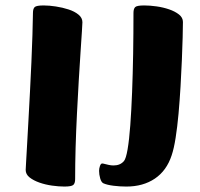

<svg xmlns="http://www.w3.org/2000/svg" viewBox="-20 -672 736 705"><path d="M216.4 13Q196.1 13 171.6 9.6Q147.1 6.2 125.2 -1.4Q103.2 -9.1 88.7 -20.5Q74.3 -31.9 74.3 -48Q74.3 -51.7 75.8 -76.3Q77.3 -100.9 79.5 -141.2Q81.8 -181.6 84.5 -231.2Q87.3 -280.9 90.1 -335.5Q93 -390.1 95.3 -443.4Q97.5 -496.7 99.1 -543.5Q100.7 -590.3 101 -624.6Q101 -639.9 107.4 -646Q113.8 -652 140.4 -652Q160.8 -652 185.3 -648.2Q209.7 -644.5 231.7 -637.3Q253.7 -630.2 268.1 -618.4Q282.6 -606.6 282.6 -590.5Q282.6 -586.7 280.8 -557.3Q279.1 -527.9 275.8 -481.4Q272.6 -434.9 269.2 -376.5Q265.9 -318.1 262.6 -254.7Q259.4 -191.2 257.6 -129.8Q255.9 -68.4 255.9 -14.6Q255.9 0.7 249.4 6.8Q242.8 13 216.4 13ZM444 13Q420.6 13 397.1 10.1Q373.5 7.2 359.5 1Q352.1 -2.5 347.9 -16.9Q343.8 -31.4 343.8 -44.6Q343.8 -53.4 347 -62.5Q350.3 -71.7 355.1 -71.7Q358.8 -71.7 364.8 -69.9Q370.9 -68.2 379.6 -66.4Q388.2 -64.5 397.1 -64.5Q421.3 -64.5 435 -80.5Q442.5 -89 448.5 -123.6Q454.4 -158.3 458.4 -212Q462.4 -265.7 465 -333Q467.6 -400.4 468.9 -475Q470.1 -549.7 470.1 -624.6Q470.1 -639.9 476.5 -646Q482.9 -652 509.6 -652Q529.9 -652 554.4 -648.6Q578.9 -645.2 600.8 -637.7Q622.8 -630.2 637.3 -618.7Q651.7 -607.3 651.7 -591.3Q651.7 -571.8 650.7 -534.9Q649.7 -498.1 647.8 -451.3Q645.9 -404.6 642.9 -354Q639.9 -303.4 635.6 -254.8Q631.2 -206.2 624.9 -166.2Q618.7 -126.2 610.2 -101.4Q591.9 -45.5 548.7 -16.2Q505.4 13 444 13Z"/></svg>

Font: Briem Hand Thin
Style: Regular
Weight: 100
Designer: Gunnlaugur SE Briem, Eben Sorkin
Foundry: Sorkin Type Co.
Version: Version 1.003